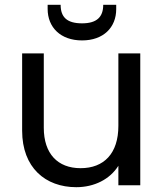

<svg xmlns="http://www.w3.org/2000/svg" viewBox="-20 -770 680 798"><path d="M72 -548V-227C72 -73 169 8 297 8C372 8 437 -25 472 -81V0H563V-548H472V-247C472 -132 412 -71 315 -71C220 -71 162 -131 162 -239V-548ZM178 -733C178 -656 232 -602 321 -602C410 -602 463 -656 463 -732V-750H409C409 -699 382 -673 321 -673C258 -673 232 -699 232 -750H178Z"/></svg>

Font: Poppins
Style: Regular
Weight: 400
Designer: Ninad Kale (Devanagari), Jonny Pinhorn (Latin)
Foundry: Indian Type Foundry
Version: 4.004